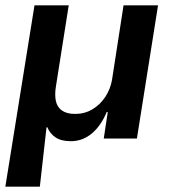

<svg xmlns="http://www.w3.org/2000/svg" viewBox="-20 -518 640 718"><path d="M0 180 109 -498H237L189 -194Q184 -163 189 -140Q194 -117 212 -104.5Q230 -92 261 -92Q297 -92 326 -109.5Q355 -127 374 -156Q393 -185 399 -220L442 -498H571L492 0H368L383 -99H379Q358 -48 323.5 -19Q289 10 245 10Q209 10 188 -4Q167 -18 157 -42H154L129 180Z"/></svg>

Font: Nunito Sans 8pt
Style: Bold Italic
Weight: 700
Italic angle: -9°
Version: Version 3.101;gftools[0.9.27]